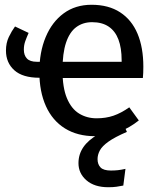

<svg xmlns="http://www.w3.org/2000/svg" viewBox="-20 -559 678 805"><path d="M5 -347Q5 -379 17 -404Q29 -429 43 -448L100 -421Q92 -403 86 -386.5Q80 -370 80 -351Q80 -327 93 -313.5Q106 -300 134 -300H203V-233H145Q75 -233 40 -264.5Q5 -296 5 -347ZM364 -539Q435 -539 483.5 -507.5Q532 -476 556.5 -418Q581 -360 581 -279Q581 -266 580.5 -253.5Q580 -241 579 -232H227V-300H490Q490 -302 490 -303.5Q490 -305 490 -306Q490 -358 476.5 -393.5Q463 -429 435.5 -447.5Q408 -466 366 -466Q328 -466 300 -445.5Q272 -425 257 -380.5Q242 -336 242 -265Q242 -192 260.5 -147.5Q279 -103 311.5 -83Q344 -63 385 -63Q424 -63 456 -74Q488 -85 522 -109L562 -54Q523 -23 478 -5.5Q433 12 378 12Q305 12 252.5 -20.5Q200 -53 172.5 -114Q145 -175 145 -258Q145 -340 171.5 -403.5Q198 -467 247 -503Q296 -539 364 -539ZM498 -39 512 -6Q461 16 434.5 35Q408 54 398.5 72Q389 90 389 108Q389 130 401.5 143Q414 156 445 156Q461 156 474.5 154.5Q488 153 506 149L497 219Q482 222 468 224Q454 226 434 226Q376 226 342.5 197Q309 168 309 125Q309 88 329.5 58Q350 28 392 4Q434 -20 498 -39Z"/></svg>

Font: Fira Sans Variable
Style: Regular
Weight: 400
Designer: Carrois Corporate & Edenspiekermann AG
Foundry: Carrois Corporate GbR & Edenspiekermann AG
Version: Version 4.202